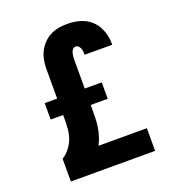

<svg xmlns="http://www.w3.org/2000/svg" viewBox="-135 -849 869 955"><g transform="rotate(-20 300.0 -371.5)"><path d="M77 0V-120Q99 -134 115.5 -155Q132 -176 141 -200.5Q150 -225 152 -251.5Q154 -278 154 -304V-324H88V-411H154V-566Q154 -589 158 -612.5Q162 -636 172.5 -657Q183 -678 199.5 -695.5Q216 -713 237 -724Q258 -735 281.5 -739Q305 -743 328 -743Q351 -743 373.5 -739Q396 -735 416.5 -725.5Q437 -716 454 -700Q471 -684 481.5 -664Q492 -644 497.5 -622Q503 -600 503 -577V-569H357V-572Q357 -580 356 -588Q355 -596 352 -603.5Q349 -611 343 -617Q337 -623 328 -623Q320 -623 313.5 -616Q307 -609 304.5 -600.5Q302 -592 301 -583.5Q300 -575 300 -566V-411H390V-324H300V-304Q300 -281 299.5 -257Q299 -233 295.5 -209.5Q292 -186 285 -163.5Q278 -141 267 -120H523V0Z"/></g></svg>

Font: Iosevka Aile Heavy
Style: Regular
Weight: 900
Designer: Belleve Invis
Foundry: Belleve Invis
Version: Version 31.1.0; ttfautohint (v1.8.4)